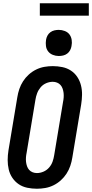

<svg xmlns="http://www.w3.org/2000/svg" viewBox="-20 -1148 564 1176"><path d="M206 8Q176 8 147 2Q118 -4 95 -19.5Q72 -35 56 -58.5Q40 -82 33.5 -110Q27 -138 27 -167.5Q27 -197 32 -228L86 -552Q90 -578 98.5 -603Q107 -628 121.5 -650.5Q136 -673 156.5 -691.5Q177 -710 201.5 -722Q226 -734 252 -738.5Q278 -743 303 -743Q333 -743 362 -737Q391 -731 414.5 -715.5Q438 -700 453.5 -676.5Q469 -653 476 -625Q483 -597 482.5 -567.5Q482 -538 477 -507L423 -183Q419 -157 410.5 -132Q402 -107 387.5 -84.5Q373 -62 352.5 -43.5Q332 -25 307.5 -13Q283 -1 257 3.5Q231 8 206 8ZM206 -88Q226 -88 246 -96.5Q266 -105 280.5 -121.5Q295 -138 302 -158Q309 -178 312 -198L366 -523Q369 -537 370 -551Q371 -565 369.5 -578.5Q368 -592 363.5 -605Q359 -618 350.5 -627.5Q342 -637 329.5 -642Q317 -647 303 -647Q283 -647 263 -638.5Q243 -630 229 -613.5Q215 -597 207.5 -577Q200 -557 197 -537L143 -212Q140 -198 139 -184Q138 -170 139.5 -156.5Q141 -143 145.5 -130Q150 -117 158.5 -107.5Q167 -98 179.5 -93Q192 -88 206 -88ZM340 -805Q321 -805 303.5 -812Q286 -819 275 -833Q264 -847 261.5 -866Q259 -885 262 -904Q264 -917 270.5 -929.5Q277 -942 288.5 -950.5Q300 -959 313.5 -962Q327 -965 340 -965Q359 -965 377 -958Q395 -951 405.5 -937Q416 -923 419 -904Q422 -885 418 -866Q416 -853 409.5 -840.5Q403 -828 391.5 -819.5Q380 -811 366.5 -808Q353 -805 340 -805ZM224 -1052V-1128H524V-1052Z"/></svg>

Font: Iosevka Custom
Style: Bold Italic
Weight: 700
Italic angle: -9°
Designer: Belleve Invis
Foundry: Belleve Invis
Version: Version 30.3.1; ttfautohint (v1.8.3)